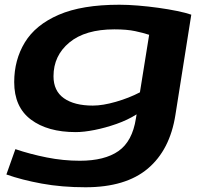

<svg xmlns="http://www.w3.org/2000/svg" viewBox="-20 -571 880 811"><path d="M7 166 45 59Q107 80 177 94Q247 108 317 108Q422 108 480.5 67Q539 26 554 -70L557 -88Q519 -64 472 -47.5Q425 -31 379.5 -22Q334 -13 300 -13Q181 -13 110.5 -66Q40 -119 40 -224Q40 -318 85 -392Q130 -466 228 -508.5Q326 -551 484 -551Q520 -551 563 -547.5Q606 -544 649 -538Q692 -532 728.5 -524.5Q765 -517 788 -509L721 -86Q698 62 604.5 141Q511 220 341 220Q241 220 156.5 204.5Q72 189 7 166ZM610 -424Q586 -432 551 -439.5Q516 -447 463 -447Q340 -447 273 -391.5Q206 -336 206 -249Q206 -187 250 -156Q294 -125 372 -125Q414 -125 469.5 -141Q525 -157 571 -181Z"/></svg>

Font: Georama Extra Expanded SemiBold
Style: Italic
Weight: 600
Width: 8
Italic angle: -9°
Designer: Jean-Baptiste Levee
Foundry: Production Type
Version: Version 1.000